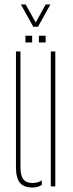

<svg xmlns="http://www.w3.org/2000/svg" viewBox="-20 -829 326 854"><path d="M51 -86V-600H71V-86Q71 -48 83.8 -31.5Q96.5 -15 125 -15Q147.5 -15 166 -26.5V-6.5Q148.5 5 125 5Q86 5 68.5 -16.2Q51 -37.5 51 -86ZM206 0V-600H226V0ZM153 -640V-670H183V-640ZM93 -640V-670H123V-640ZM128 -710 73 -809H94L139 -729L183 -809H204L149 -710Z"/></svg>

Font: Big Shoulders Stencil Thin
Style: Regular
Weight: 100
Designer: Patric King
Foundry: XO Type Co
Version: Version 2.001